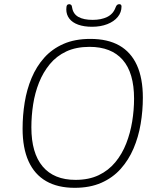

<svg xmlns="http://www.w3.org/2000/svg" viewBox="-20 -892 771 918"><path d="M337 6Q256 6 200.5 -26Q145 -58 116.5 -121Q88 -184 88 -277Q88 -340 98 -402Q108 -464 131 -519Q154 -574 191.5 -616Q229 -658 283.5 -682Q338 -706 412 -706Q495 -706 550.5 -674.5Q606 -643 634.5 -580.5Q663 -518 663 -425Q663 -362 652.5 -299.5Q642 -237 618.5 -182Q595 -127 557 -84.5Q519 -42 464.5 -18Q410 6 337 6ZM341 -32Q405 -32 452 -54.5Q499 -77 531.5 -116.5Q564 -156 583.5 -206Q603 -256 612 -311Q621 -366 621 -420Q621 -544 566.5 -606Q512 -668 408 -668Q344 -668 297 -646Q250 -624 218 -585Q186 -546 166.5 -497Q147 -448 138.5 -393Q130 -338 130 -283Q130 -160 184 -96Q238 -32 341 -32ZM420 -764Q382 -764 354 -774Q326 -784 311.5 -803Q297 -822 297 -847Q297 -862 300.5 -867Q304 -872 311 -872Q316 -872 320 -868.5Q324 -865 325 -855Q330 -825 355 -811Q380 -797 423 -797Q464 -797 492.5 -811Q521 -825 532 -855Q536 -866 540.5 -869Q545 -872 550 -872Q556 -872 558.5 -869Q561 -866 561 -861Q561 -833 543 -811Q525 -789 493 -776.5Q461 -764 420 -764Z"/></svg>

Font: Asap Thin
Style: Italic
Weight: 250
Italic angle: -6°
Designer: Pablo Cosgaya
Foundry: Omnibus-Type
Version: Version 3.001